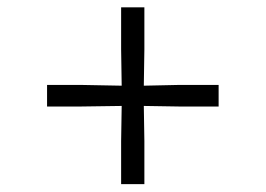

<svg xmlns="http://www.w3.org/2000/svg" viewBox="-20 -552 709 512"><path d="M303 -61V-175.5L304.5 -269.5L198 -268H105.5V-325.5H198L304.5 -323.5L303 -420.5V-532.5H365V-420.5L363.5 -323.5L456 -325.5H563V-268H456L363.5 -269.5L365 -175.5V-61Z"/></svg>

Font: Merriweather 96pt Medium
Style: Regular
Weight: 500
Version: Version 2.100